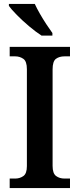

<svg xmlns="http://www.w3.org/2000/svg" viewBox="-20 -951 402 971"><path d="M29 0V-48H57Q80 -48 98 -60.5Q116 -73 116 -111V-601Q116 -641 98 -653.5Q80 -666 57 -666H29V-714H334V-666H306Q280 -666 263 -653.5Q246 -641 246 -600V-112Q246 -74 263.5 -61Q281 -48 306 -48H334V0ZM190 -771Q162 -789 128 -817.5Q94 -846 65.5 -875Q37 -904 25 -921V-931H156Q166 -909 181.5 -882Q197 -855 214 -829Q231 -803 245 -784V-771Z"/></svg>

Font: Noto Serif Sinhala SemiCondensed SemiBold
Style: Regular
Weight: 600
Width: 4
Designer: Jelle Bosma - Monotype Design Team
Foundry: Monotype Imaging Inc.
Version: Version 2.007; ttfautohint (v1.8.4.7-5d5b)